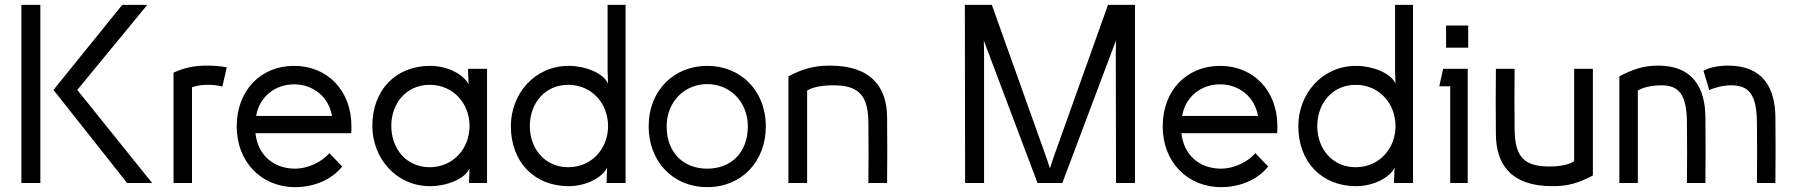

<svg xmlns="http://www.w3.org/2000/svg" viewBox="-20 -753 7378 790"><path d="M68 -733V0H146V-733ZM200 -383 503 0H606L298 -383L586 -733H483Z M895 -397 913 -476C887 -481 858 -483 832 -483C783 -483 742 -476 694 -454V0H770V-394C793 -402 815 -404 837 -404C853 -404 868 -403 895 -397Z M1388 -68 1335 -123C1305 -86 1245 -59 1195 -59C1107 -59 1041 -113 1031 -205H1425C1426 -214 1426 -224 1426 -233C1426 -381 1327 -482 1190 -482C1053 -482 954 -381 954 -233C954 -88 1054 17 1195 17C1270 17 1345 -13 1388 -68ZM1034 -276C1047 -354 1111 -406 1190 -406C1269 -406 1333 -354 1346 -276Z M1748 -65C1653 -65 1590 -140 1590 -235C1590 -329 1653 -404 1748 -404C1846 -404 1912 -326 1912 -235C1912 -143 1846 -65 1748 -65ZM1512 -235C1512 -103 1609 13 1750 13C1815 13 1892 -15 1912 -60L1910 -8V0H1984V-470H1906V-458L1908 -406C1888 -447 1821 -482 1750 -482C1608 -482 1512 -382 1512 -235Z M2318 -404C2416 -404 2482 -326 2482 -234C2482 -143 2416 -65 2318 -65C2223 -65 2160 -140 2160 -234C2160 -329 2223 -404 2318 -404ZM2082 -234C2082 -87 2178 13 2320 13C2391 13 2458 -22 2478 -63L2476 -11V0H2554V-733H2480V-461L2482 -409C2462 -454 2385 -482 2320 -482C2179 -482 2082 -366 2082 -234Z M2890 -407C2983 -407 3057 -335 3057 -233C3057 -124 2987 -59 2890 -59C2793 -59 2723 -124 2723 -233C2723 -335 2797 -407 2890 -407ZM2649 -233C2649 -88 2749 17 2890 17C3031 17 3131 -88 3131 -233C3131 -381 3027 -482 2890 -482C2753 -482 2649 -381 2649 -233Z M3301 0V-380C3319 -393 3359 -402 3408 -402C3509 -402 3552 -365 3553 -250C3554 -165 3554 -85 3553 0H3630C3631 -95 3631 -176 3630 -271C3629 -392 3567 -483 3395 -483C3326 -483 3282 -469 3224 -439V0Z M3950 -733 3951 0H4029V-540L4028 -586L4249 0H4351L4572 -587L4571 -540L4572 0H4650V-733H4539L4313 -100L4300 -60L4287 -100L4061 -733Z M5198 -68 5145 -123C5115 -86 5055 -59 5005 -59C4917 -59 4851 -113 4841 -205H5235C5236 -214 5236 -224 5236 -233C5236 -381 5137 -482 5000 -482C4863 -482 4764 -381 4764 -233C4764 -88 4864 17 5005 17C5080 17 5155 -13 5198 -68ZM4844 -276C4857 -354 4921 -406 5000 -406C5079 -406 5143 -354 5156 -276Z M5558 -404C5656 -404 5722 -326 5722 -234C5722 -143 5656 -65 5558 -65C5463 -65 5400 -140 5400 -234C5400 -329 5463 -404 5558 -404ZM5322 -234C5322 -87 5418 13 5560 13C5631 13 5698 -22 5718 -63L5716 -11V0H5794V-733H5720V-461L5722 -409C5702 -454 5625 -482 5560 -482C5419 -482 5322 -366 5322 -234Z M5930 -648V-557H6021V-648ZM5902 -398H5947V0H6019V-470H5918Z M6457 -470V-90C6439 -77 6404 -68 6355 -68C6254 -68 6213 -105 6212 -220C6211 -305 6211 -385 6212 -470H6135C6134 -375 6134 -294 6135 -199C6136 -78 6196 13 6367 13C6436 13 6476 -1 6534 -31V-470Z M6719 0V-380C6737 -393 6777 -402 6816 -402C6887 -402 6920 -365 6921 -250C6922 -165 6922 -85 6921 0H6997C6998 -95 6998 -176 6997 -271C6996 -392 6945 -483 6803 -483C6744 -483 6701 -469 6643 -439V0ZM6989 -462 7013 -382C7033 -392 7069 -402 7104 -402C7175 -402 7208 -365 7209 -250C7210 -165 7210 -85 7209 0H7285C7286 -95 7286 -176 7285 -271C7284 -392 7233 -483 7091 -483C7051 -483 7015 -476 6989 -462Z"/></svg>

Font: Kreadon Medium
Style: Regular
Weight: 500
Designer: kohakuno
Foundry: StudioGnu
Version: Version 1.000;Glyphs 3.1.2 (3151)